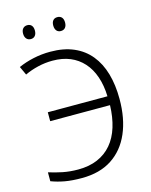

<svg xmlns="http://www.w3.org/2000/svg" viewBox="-133 -987 851 1082"><g transform="rotate(-15 293.0 -446.0)"><path d="M218 -672Q175 -672 133 -662Q91 -652 55 -635L32 -685Q72 -703 120 -713.5Q168 -724 219 -724Q297 -724 355 -699Q413 -674 451.5 -627Q490 -580 509 -514Q528 -448 528 -366Q528 -252 491.5 -167.5Q455 -83 384 -36.5Q313 10 208 10Q151 10 109.5 2.5Q68 -5 31 -19V-71Q69 -59 110.5 -50.5Q152 -42 201 -42Q265 -42 314 -63Q363 -84 396.5 -123.5Q430 -163 447.5 -219.5Q465 -276 467 -346H118V-398H466Q464 -462 446.5 -513Q429 -564 397 -599.5Q365 -635 320.5 -653.5Q276 -672 218 -672ZM98 -862Q98 -881 107.5 -891.5Q117 -902 133 -902Q149 -902 158 -891.5Q167 -881 167 -862Q167 -843 158 -832Q149 -821 133 -821Q117 -821 107.5 -832Q98 -843 98 -862ZM274 -862Q274 -881 283 -891.5Q292 -902 308 -902Q325 -902 334 -891.5Q343 -881 343 -862Q343 -843 334 -832Q325 -821 308 -821Q292 -821 283 -832Q274 -843 274 -862Z"/></g></svg>

Font: Noto Sans Display Light
Style: Regular
Weight: 300
Designer: Monotype Design Team
Foundry: Monotype Imaging Inc.
Version: Version 2.003